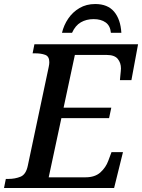

<svg xmlns="http://www.w3.org/2000/svg" viewBox="-42 -934 706 954"><path d="M-22 0 -13 -45H0Q33 -45 60 -56Q87 -67 96 -110L200 -601Q203 -615 203 -625Q203 -654 182.5 -661.5Q162 -669 133 -669H120L129 -714H644L611 -536H554Q554 -540 555.5 -553.5Q557 -567 558 -579Q559 -591 559 -594Q559 -622 543 -641.5Q527 -661 488 -661H330L274 -399H511L500 -347H263L200 -53H383Q430 -53 457 -77.5Q484 -102 496 -135L512 -178H569L525 0ZM266 -771Q275 -809 297 -841.5Q319 -874 353 -894Q387 -914 431 -914Q493 -914 525 -876Q557 -838 561 -771H509Q506 -806 483 -822.5Q460 -839 423 -839Q387 -839 359.5 -823Q332 -807 316 -771Z"/></svg>

Font: Noto Serif Medium
Style: Italic
Weight: 500
Italic angle: -12°
Designer: Monotype Design Team
Foundry: Monotype Imaging Inc.
Version: Version 2.014; ttfautohint (v1.8.4.7-5d5b)